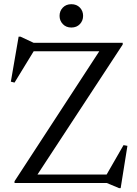

<svg xmlns="http://www.w3.org/2000/svg" viewBox="-20 -894 671 938"><path d="M579.5 -685V-676.5L154 -27.5L142.5 -41.5H501L583.5 -185L602.5 -181.5L569.5 25H561.5L501.5 0H51V-8.5L474.5 -658L503.5 -643.5H144.5L51 -490.5L33 -495L71 -715H80L144 -685ZM328.5 -759.5Q303 -759.5 287 -776.2Q271 -793 271 -816.5Q271 -840.5 287 -857Q303 -873.5 328.5 -873.5Q354.5 -873.5 370.2 -857Q386 -840.5 386 -816.5Q386 -793 370.2 -776.2Q354.5 -759.5 328.5 -759.5Z"/></svg>

Font: Newsreader 36pt
Style: Regular
Weight: 400
Designer: Hugues Gentile
Foundry: Production Type
Version: Version 1.003